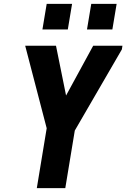

<svg xmlns="http://www.w3.org/2000/svg" viewBox="-20 -971 652 991"><path d="M170 0 221 -309 110 -735H269L321 -478L461 -735H612L609 -716L366 -297L317 0ZM429 -819 451 -951H582L560 -819ZM199 -819 221 -951H352L330 -819Z"/></svg>

Font: Iosevka SS04 Heavy Extended
Style: Italic
Weight: 900
Width: 7
Italic angle: -9°
Monospace: yes
Designer: Belleve Invis
Foundry: Belleve Invis
Version: Version 19.0.0; ttfautohint (v1.8.4)